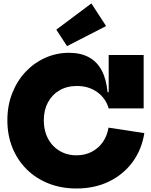

<svg xmlns="http://www.w3.org/2000/svg" viewBox="-20 -1086 882 1120"><path d="M426 13.5Q337 13.5 263.2 -15.8Q189.5 -45 135.8 -98.2Q82 -151.5 52.5 -224.2Q23 -297 23 -384.5Q23 -471.5 51.8 -543.5Q80.5 -615.5 130.2 -668Q180 -720.5 245 -749.2Q310 -778 382.5 -778Q450.5 -778 498.2 -752.2Q546 -726.5 573.2 -675.2Q600.5 -624 607.5 -548H649.5L614 -453.5Q596.5 -513.5 546.8 -549Q497 -584.5 428.5 -584.5Q371 -584.5 327.5 -559.2Q284 -534 259.8 -489Q235.5 -444 235.5 -384.5Q235.5 -339.5 249.2 -302Q263 -264.5 288.5 -237.2Q314 -210 349 -195Q384 -180 426 -180Q475 -180 514.5 -200.2Q554 -220.5 579.5 -256.8Q605 -293 613 -341.5L822 -309.5Q806.5 -212.5 752.8 -140Q699 -67.5 615.5 -27Q532 13.5 426 13.5ZM614 -453.5V-765H818V-453.5ZM513 -1066 599 -934 371 -817 308.5 -913Z"/></svg>

Font: Hepta Slab ExtraLight ExtraBold
Style: Regular
Weight: 800
Version: Version 1.102